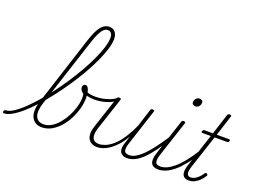

<svg xmlns="http://www.w3.org/2000/svg" viewBox="-326 -1498 2498 1882"><g transform="rotate(20 923.0 -557.5)"><path d="M-159 17Q-165 17 -167.5 11.5Q-170 6 -168.5 -0.5Q-167 -7 -161.5 -12.5Q-156 -18 -148 -18Q-117 -18 -75 -44Q-33 -70 16.5 -116Q66 -162 119.5 -222.5Q173 -283 227 -354Q281 -425 331.5 -501.5Q382 -578 425.5 -654Q469 -730 501.5 -800Q534 -870 553 -931Q572 -992 572 -1036Q572 -1045 577 -1050Q582 -1055 590 -1055Q598 -1055 604 -1050Q610 -1045 610 -1036Q610 -991 591 -929Q572 -867 538.5 -793.5Q505 -720 460 -642Q415 -564 362 -485Q309 -406 252 -332Q195 -258 138 -195Q81 -132 26.5 -84Q-28 -36 -75.5 -9.5Q-123 17 -159 17ZM237 19Q199 19 172.5 3Q146 -13 131 -43Q116 -73 117 -116.5Q118 -160 136 -215L370 -940Q403 -1041 439.5 -1087.5Q476 -1134 524 -1134Q552 -1134 570.5 -1122.5Q589 -1111 599.5 -1089Q610 -1067 610 -1036Q610 -1027 604 -1022Q598 -1017 590 -1017Q582 -1017 577 -1022Q572 -1027 572 -1036Q572 -1057 566 -1071Q560 -1085 549 -1092Q538 -1099 523 -1099Q500 -1099 480.5 -1081Q461 -1063 442.5 -1025Q424 -987 404 -925L172 -212Q157 -168 153.5 -131.5Q150 -95 159.5 -69Q169 -43 190 -29Q211 -15 243 -15Q287 -15 327 -39.5Q367 -64 400.5 -104.5Q434 -145 458.5 -192.5Q483 -240 497.5 -288Q512 -336 513 -375Q514 -387 514 -396.5Q514 -406 513 -414.5Q512 -423 509 -430Q490 -442 481.5 -457Q473 -472 473 -486Q473 -500 481.5 -509.5Q490 -519 503 -519Q514 -519 522.5 -509.5Q531 -500 537 -483Q543 -466 546 -443.5Q549 -421 549 -395Q549 -346 534 -289.5Q519 -233 491.5 -178.5Q464 -124 425 -79.5Q386 -35 338.5 -8Q291 19 237 19Z M631 -413Q590 -413 559 -421.5Q528 -430 504 -444Q499 -448 498.5 -454.5Q498 -461 501.5 -465.5Q505 -470 511 -471.5Q517 -473 524 -468Q541 -455 565.5 -449Q590 -443 629 -443Q666 -443 705 -450.5Q744 -458 779.5 -472Q815 -486 839 -506Q845 -510 850 -507Q855 -504 856 -497Q857 -490 847 -481Q805 -447 746 -430Q687 -413 631 -413Z M815 16Q775 16 746.5 -3Q718 -22 709.5 -62Q701 -102 722 -168L832 -500Q835 -508 840 -511.5Q845 -515 856 -515Q865 -515 870 -511Q875 -507 872 -499L761 -163Q746 -117 747.5 -84.5Q749 -52 767 -35.5Q785 -19 821 -19Q850 -19 886.5 -33.5Q923 -48 962.5 -82Q1002 -116 1042 -174.5Q1082 -233 1122 -322L1179 -503Q1182 -511 1186.5 -514.5Q1191 -518 1202 -518Q1211 -518 1216.5 -514.5Q1222 -511 1219 -503L1094 -120Q1078 -69 1086 -43.5Q1094 -18 1138 -18Q1146 -18 1148.5 -12.5Q1151 -7 1150 -0.5Q1149 6 1143 11.5Q1137 17 1127 17Q1103 17 1086.5 10Q1070 3 1059 -11Q1048 -25 1046 -46.5Q1044 -68 1052 -97L1081 -190Q1045 -129 1008.5 -89.5Q972 -50 937.5 -27Q903 -4 871.5 6Q840 16 815 16Z M1125 17Q1116 17 1112 11.5Q1108 6 1109.5 -0.5Q1111 -7 1118 -12.5Q1125 -18 1137 -18Q1168 -18 1202 -37Q1236 -56 1274.5 -93.5Q1313 -131 1356 -188Q1399 -245 1449 -321Q1454 -330 1461.5 -328.5Q1469 -327 1472.5 -320.5Q1476 -314 1471 -304Q1417 -221 1372 -160Q1327 -99 1286 -60Q1245 -21 1205.5 -2Q1166 17 1125 17Z M1450 17Q1424 17 1405.5 8.5Q1387 0 1378 -17Q1369 -34 1369.5 -61Q1370 -88 1382 -124L1505 -500Q1507 -508 1512 -511.5Q1517 -515 1528 -515Q1537 -515 1542 -510.5Q1547 -506 1544 -499L1420 -121Q1404 -70 1411 -44Q1418 -18 1460 -18Q1469 -18 1472.5 -12.5Q1476 -7 1474.5 -0.5Q1473 6 1467 11.5Q1461 17 1450 17ZM1584 -690Q1568 -690 1557.5 -697.5Q1547 -705 1547 -719Q1547 -741 1561 -758Q1575 -775 1598 -775Q1613 -775 1623.5 -768Q1634 -761 1634 -746Q1634 -725 1620.5 -707.5Q1607 -690 1584 -690Z M1451 17Q1442 17 1438 11.5Q1434 6 1435.5 -0.5Q1437 -7 1444 -12.5Q1451 -18 1463 -18Q1493 -18 1528 -33.5Q1563 -49 1602.5 -82.5Q1642 -116 1685 -169.5Q1728 -223 1775 -299Q1782 -310 1789 -308Q1796 -306 1799 -298Q1802 -290 1795 -281Q1745 -198 1699 -141.5Q1653 -85 1611 -50.5Q1569 -16 1529 0.5Q1489 17 1451 17Z M1771 16Q1742 16 1722.5 3Q1703 -10 1699.5 -41Q1696 -72 1713 -124L1825 -468H1740Q1730 -468 1728 -472.5Q1726 -477 1729 -485Q1732 -493 1736 -496.5Q1740 -500 1750 -500H1836L1905 -715Q1908 -723 1913 -726.5Q1918 -730 1929 -730Q1938 -730 1943 -726Q1948 -722 1945 -714L1876 -500H2003Q2013 -500 2014.5 -496Q2016 -492 2014 -484Q2011 -474 2006.5 -471Q2002 -468 1992 -468H1865L1751 -122Q1733 -65 1741 -42Q1749 -19 1778 -19Q1808 -19 1839 -42.5Q1870 -66 1893 -103Q1898 -109 1903.5 -111Q1909 -113 1916 -108Q1924 -103 1924.5 -97.5Q1925 -92 1921 -86Q1903 -56 1879.5 -33.5Q1856 -11 1828.5 2.5Q1801 16 1771 16Z"/></g></svg>

Font: Playwrite CU Thin
Style: Regular
Weight: 250
Designer: Veronika Burian, José Scaglione
Foundry: TypeTogether
Version: Version 1.002